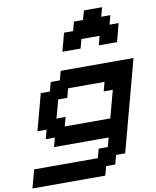

<svg xmlns="http://www.w3.org/2000/svg" viewBox="-149 -1086 1055 1298"><g transform="rotate(-10 379.0 -437.5)"><path d="M-33.7 125H466.3L483.4 62.5H545.9L562.5 0H625Q652.8 -104 708.7 -312.3Q764.6 -520.5 792.5 -625H292.5L275.9 -562.5H213.4L196.3 -500H133.8Q122.6 -458 100.3 -375Q78.1 -292 66.9 -250H129.4L112.8 -187.5H175.3L158.7 -125H533.7L516.6 -62.5H454.1L437.5 0H0Q-5.4 21 -16.6 62.5Q-27.8 104 -33.7 125ZM566.9 -250H254.4L271 -312.5H208.5Q214.4 -333 225.6 -375Q236.8 -417 242.2 -437.5H304.7L321.3 -500H571.3L554.7 -437.5H617.2ZM576.2 -750H701.2Q707 -771 718 -812.5Q729 -854 734.4 -875H671.9L688.5 -937.5H626L643.1 -1000H518.1L501 -937.5H438.5L421.9 -875H359.4Q354 -854 343 -812.5Q332 -771 326.2 -750H451.2L467.8 -812.5H592.8Z"/></g></svg>

Font: Faithful 32x
Style: Oblique
Weight: 400
Foundry: Faithful Resource Pack
Version: Version 1.0; January 27, 2023